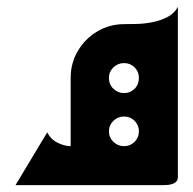

<svg xmlns="http://www.w3.org/2000/svg" viewBox="-20 -537 561 557"><path d="M341 0Q298 0 262.5 -21Q227 -42 206 -78Q185 -114 185 -157Q185 -202 207 -239H475Q486 -222 491 -200Q496 -178 496 -157Q496 -114 475 -78Q454 -42 419 -21Q384 0 341 0ZM185 -84V-311H219V-84ZM340 -113Q358 -113 370.5 -125.5Q383 -138 383 -156Q383 -174 370.5 -186.5Q358 -199 340 -199Q322 -199 309 -186.5Q296 -174 296 -156Q296 -138 309 -125.5Q322 -113 340 -113ZM276 0V-113H383V-286L496 -311V-23Q496 -11 486 -6Q476 -1 466 -0.5Q456 0 456 0ZM340 -267Q358 -267 370.5 -279.5Q383 -292 383 -311Q383 -329 370.5 -341.5Q358 -354 340 -354Q322 -354 309 -341.5Q296 -329 296 -311Q296 -292 309 -279.5Q322 -267 340 -267ZM207 -231Q196 -249 190.5 -269Q185 -289 185 -311Q185 -354 206 -389.5Q227 -425 262.5 -446Q298 -467 341 -467Q384 -467 419 -446Q454 -425 475 -389.5Q496 -354 496 -311Q496 -268 474 -231ZM496 -311 341 -467Q354 -467 376 -467.5Q398 -468 421.5 -472.5Q445 -477 465.5 -487.5Q486 -498 496 -517ZM25 0 117 -153Q127 -133 147 -123Q167 -113 185 -113H289L347 0Z"/></svg>

Font: Reem Kufi Fun Medium
Style: Regular
Weight: 500
Designer: Khaled Hosny
Version: Version 1.005